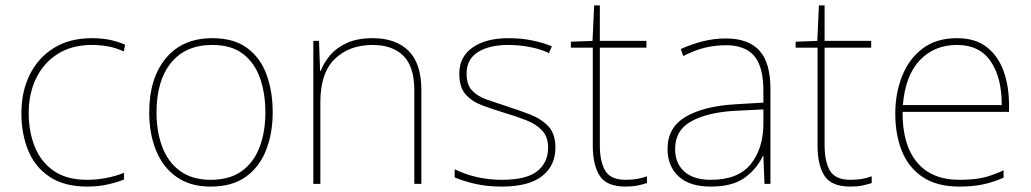

<svg xmlns="http://www.w3.org/2000/svg" viewBox="-20 -679 3807 709"><path d="M302 10Q218 10 164 -25.5Q110 -61 84.5 -122.5Q59 -184 59 -261Q59 -342 90.5 -404.5Q122 -467 180 -502.5Q238 -538 319 -538Q355 -538 384.5 -532Q414 -526 442 -514L437 -489Q407 -503 377.5 -508Q348 -513 319 -513Q247 -513 195 -481Q143 -449 114.5 -392Q86 -335 86 -261Q86 -193 108.5 -137Q131 -81 178.5 -48Q226 -15 302 -15Q338 -15 373.5 -22Q409 -29 438 -41V-16Q413 -6 378 2Q343 10 302 10Z M987 -264Q987 -187 962.5 -124.5Q938 -62 887.5 -26Q837 10 758 10Q682 10 631.5 -26Q581 -62 556 -124Q531 -186 531 -264Q531 -390 592.5 -464Q654 -538 764 -538Q844 -538 893 -501.5Q942 -465 964.5 -403Q987 -341 987 -264ZM558 -264Q558 -191 580 -134.5Q602 -78 646.5 -46.5Q691 -15 758 -15Q828 -15 872.5 -47Q917 -79 938.5 -135.5Q960 -192 960 -264Q960 -333 940.5 -389.5Q921 -446 878 -479.5Q835 -513 764 -513Q665 -513 611.5 -447Q558 -381 558 -264Z M1356 -538Q1442 -538 1489 -491Q1536 -444 1536 -346V0H1510V-345Q1510 -433 1469.5 -473Q1429 -513 1356 -513Q1270 -513 1216.5 -461.5Q1163 -410 1163 -302V0H1137V-528H1158L1162 -417H1164Q1176 -448 1199.5 -475.5Q1223 -503 1261.5 -520.5Q1300 -538 1356 -538Z M2031 -134Q2031 -67 1981.5 -28.5Q1932 10 1833 10Q1778 10 1733 -0.5Q1688 -11 1659 -24V-54Q1739 -15 1833 -15Q1924 -15 1964 -47Q2004 -79 2004 -134Q2004 -173 1982.5 -196.5Q1961 -220 1924.5 -234.5Q1888 -249 1844 -262Q1798 -276 1759.5 -290.5Q1721 -305 1698.5 -331.5Q1676 -358 1676 -407Q1676 -469 1725 -503.5Q1774 -538 1858 -538Q1905 -538 1946 -529.5Q1987 -521 2018 -508L2007 -483Q1979 -497 1938.5 -505Q1898 -513 1858 -513Q1786 -513 1744.5 -486.5Q1703 -460 1703 -407Q1703 -366 1723.5 -344.5Q1744 -323 1778.5 -311Q1813 -299 1853 -286Q1897 -272 1938 -256Q1979 -240 2005 -212.5Q2031 -185 2031 -134Z M2290 -15Q2315 -15 2334 -18.5Q2353 -22 2369 -28V-3Q2353 2 2334.5 6Q2316 10 2290 10Q2220 10 2194.5 -30Q2169 -70 2169 -140V-503H2088V-525L2168 -528L2174 -659H2195V-528H2367V-503H2195V-143Q2195 -82 2215 -48.5Q2235 -15 2290 -15Z M2661 -537Q2743 -537 2784 -492.5Q2825 -448 2825 -350V0H2803L2799 -103H2797Q2776 -57 2731 -23.5Q2686 10 2605 10Q2526 10 2485.5 -28Q2445 -66 2445 -129Q2445 -208 2511.5 -247.5Q2578 -287 2696 -294L2799 -300V-343Q2799 -433 2765 -472.5Q2731 -512 2661 -512Q2621 -512 2583.5 -503Q2546 -494 2503 -472L2494 -498Q2534 -516 2575.5 -526.5Q2617 -537 2661 -537ZM2698 -270Q2596 -265 2534.5 -232Q2473 -199 2473 -129Q2473 -76 2507 -45.5Q2541 -15 2605 -15Q2705 -15 2751.5 -72Q2798 -129 2799 -220V-275Z M3120 -15Q3145 -15 3164 -18.5Q3183 -22 3199 -28V-3Q3183 2 3164.5 6Q3146 10 3120 10Q3050 10 3024.5 -30Q2999 -70 2999 -140V-503H2918V-525L2998 -528L3004 -659H3025V-528H3197V-503H3025V-143Q3025 -82 3045 -48.5Q3065 -15 3120 -15Z M3514 -538Q3582 -538 3624 -505Q3666 -472 3686 -416.5Q3706 -361 3706 -291V-266H3313Q3312 -145 3366 -80Q3420 -15 3523 -15Q3571 -15 3605.5 -22Q3640 -29 3686 -50V-23Q3648 -6 3609.5 2Q3571 10 3523 10Q3440 10 3387.5 -25Q3335 -60 3310.5 -121Q3286 -182 3286 -259Q3286 -334 3311 -397.5Q3336 -461 3386.5 -499.5Q3437 -538 3514 -538ZM3514 -513Q3430 -513 3376.5 -456.5Q3323 -400 3314 -291H3679Q3680 -390 3639 -451.5Q3598 -513 3514 -513Z"/></svg>

Font: Noto Sans Kannada Thin
Style: Regular
Weight: 100
Designer: Jelle Bosma - Monotype Design Team
Foundry: Monotype Imaging Inc.
Version: Version 2.005; ttfautohint (v1.8.4.7-5d5b)